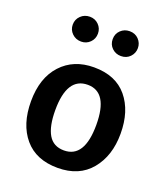

<svg xmlns="http://www.w3.org/2000/svg" viewBox="-145 -886 874 1003"><g transform="rotate(20 292.0 -385.0)"><path d="M292 15Q172 15 107.5 -61Q43 -137 43 -265Q43 -395 111.5 -469.5Q180 -544 293 -544Q414 -544 477.5 -467.5Q541 -391 541 -265Q541 -142 476 -63.5Q411 15 292 15ZM292 -82Q406 -82 406 -265Q406 -447 293 -447Q178 -447 178 -265Q178 -175 205.5 -128.5Q233 -82 292 -82ZM182 -647Q152 -647 131.5 -667Q111 -687 111 -716Q111 -745 131.5 -765Q152 -785 182 -785Q211 -785 231 -765Q251 -745 251 -716Q251 -687 231 -667Q211 -647 182 -647ZM403 -647Q374 -647 353.5 -666.5Q333 -686 333 -716Q333 -746 353.5 -765.5Q374 -785 403 -785Q434 -785 453.5 -764.5Q473 -744 473 -716Q473 -688 453.5 -667.5Q434 -647 403 -647Z"/></g></svg>

Font: Trujillo Medium
Style: Regular
Weight: 500
Designer: Fira Sans original fonts by bBox Type GmbH, Carrois Corporate GbR, & Edenspiekermann AG / Changes by Cristiano Sobral
Foundry: Fira Sans original fonts by bBox Type GmbH, Carrois Corporate GbR, & Edenspiekermann AG / Changes by Cristiano Sobral
Version: Version 4.301;October 17, 2021;FontCreator 14.0.0.2814 64-bi